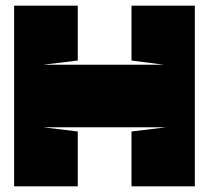

<svg xmlns="http://www.w3.org/2000/svg" viewBox="-20 -659 741 679"><path d="M30 0H255V-194L132 -209H568L445 -194V0H669V-639H445V-445L560 -430H132L255 -445V-639H30Z"/></svg>

Font: Banana Brick
Style: Regular
Weight: 400
Designer: artmaker
Foundry: artmaker
Version: Version 4.000 2011 initial release